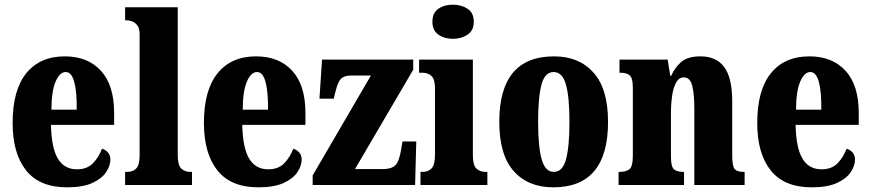

<svg xmlns="http://www.w3.org/2000/svg" viewBox="-20 -791 3723 821"><path d="M267 10Q149 10 91.5 -62.5Q34 -135 34 -265Q34 -406 92.5 -478Q151 -550 257 -550Q355 -550 411.5 -488.5Q468 -427 468 -308V-257H198Q200 -158 227.5 -112.5Q255 -67 309 -67Q352 -67 377 -92.5Q402 -118 416 -155Q431 -151 441.5 -139Q452 -127 452 -109Q452 -82 433.5 -54.5Q415 -27 374.5 -8.5Q334 10 267 10ZM308 -322Q309 -398 297.5 -440.5Q286 -483 261 -483Q235 -483 217.5 -441.5Q200 -400 200 -322Z M515 0V-56H525Q548 -56 562.5 -70.5Q577 -85 577 -127V-645Q577 -671 566.5 -683.5Q556 -696 544 -700Q532 -704 525 -704H515V-760H740V-127Q740 -85 755 -70.5Q770 -56 793 -56H801V0Z M1085 10Q967 10 909.5 -62.5Q852 -135 852 -265Q852 -406 910.5 -478Q969 -550 1075 -550Q1173 -550 1229.5 -488.5Q1286 -427 1286 -308V-257H1016Q1018 -158 1045.5 -112.5Q1073 -67 1127 -67Q1170 -67 1195 -92.5Q1220 -118 1234 -155Q1249 -151 1259.5 -139Q1270 -127 1270 -109Q1270 -82 1251.5 -54.5Q1233 -27 1192.5 -8.5Q1152 10 1085 10ZM1126 -322Q1127 -398 1115.5 -440.5Q1104 -483 1079 -483Q1053 -483 1035.5 -441.5Q1018 -400 1018 -322Z M1317 0V-41L1566 -468H1480Q1453 -468 1439 -455Q1425 -442 1415 -401L1407 -369H1346L1357 -536H1747V-493L1498 -68H1618Q1654 -68 1670.5 -84.5Q1687 -101 1695 -150L1701 -186H1760L1755 0Z M1917 -625Q1880 -625 1854.5 -643Q1829 -661 1829 -698Q1829 -736 1854.5 -753.5Q1880 -771 1917 -771Q1953 -771 1979.5 -753.5Q2006 -736 2006 -698Q2006 -661 1979.5 -643Q1953 -625 1917 -625ZM1778 0V-56H1787Q1811 -56 1825.5 -71Q1840 -86 1840 -129V-413Q1840 -452 1825 -466Q1810 -480 1787 -480H1772V-536H2002V-127Q2002 -85 2017 -70.5Q2032 -56 2055 -56H2064V0Z M2346 10Q2238 10 2176.5 -59.5Q2115 -129 2115 -270Q2115 -550 2349 -550Q2456 -550 2518 -480.5Q2580 -411 2580 -270Q2580 10 2346 10ZM2348 -56Q2386 -56 2400.5 -110.5Q2415 -165 2415 -270Q2415 -376 2400 -429.5Q2385 -483 2347 -483Q2310 -483 2295.5 -429.5Q2281 -376 2281 -270Q2281 -165 2296 -110.5Q2311 -56 2348 -56Z M2625 0V-56H2629Q2658 -56 2672 -68Q2686 -80 2686 -124V-416Q2686 -457 2673 -468.5Q2660 -480 2633 -480H2629V-536H2835L2846 -467H2850Q2866 -503 2893.5 -526.5Q2921 -550 2976 -550Q3043 -550 3077 -504Q3111 -458 3111 -357V-126Q3111 -80 3121.5 -68Q3132 -56 3160 -56H3164V0H2949V-325Q2949 -389 2940 -424.5Q2931 -460 2904 -460Q2883 -460 2871 -438Q2859 -416 2854 -381Q2849 -346 2849 -306V-121Q2849 -79 2861.5 -67.5Q2874 -56 2902 -56H2905V0Z M3451 10Q3333 10 3275.5 -62.5Q3218 -135 3218 -265Q3218 -406 3276.5 -478Q3335 -550 3441 -550Q3539 -550 3595.5 -488.5Q3652 -427 3652 -308V-257H3382Q3384 -158 3411.5 -112.5Q3439 -67 3493 -67Q3536 -67 3561 -92.5Q3586 -118 3600 -155Q3615 -151 3625.5 -139Q3636 -127 3636 -109Q3636 -82 3617.5 -54.5Q3599 -27 3558.5 -8.5Q3518 10 3451 10ZM3492 -322Q3493 -398 3481.5 -440.5Q3470 -483 3445 -483Q3419 -483 3401.5 -441.5Q3384 -400 3384 -322Z"/></svg>

Font: Noto Serif Bengali ExtraCondensed Black
Style: Regular
Weight: 900
Width: 2
Designer: Juan Bruce, Universal Thirst, Indian Type Foundry and the Monotype Design Team.
Foundry: Monotype Imaging Inc.
Version: Version 2.003; ttfautohint (v1.8.4.7-5d5b)